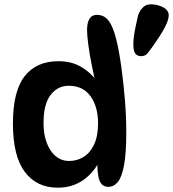

<svg xmlns="http://www.w3.org/2000/svg" viewBox="-20 -857 803 891"><path d="M248 14Q150 14 95 -59.5Q40 -133 40 -284Q40 -434 94.5 -503.5Q149 -573 251 -573Q309 -573 352.5 -549Q396 -525 430 -481L422 -477Q413 -518 404 -564Q395 -610 389.5 -651.5Q384 -693 384 -717Q384 -751 395 -769.5Q406 -788 430 -788Q464 -788 485 -759.5Q506 -731 520 -672Q533 -619 543 -546.5Q553 -474 559.5 -395.5Q566 -317 566 -245Q566 -145 555.5 -89.5Q545 -34 526.5 -12Q508 10 483 10Q452 10 441 -21Q430 -52 432 -122H447Q420 -60 368.5 -23Q317 14 248 14ZM301 -110Q337 -110 367.5 -128.5Q398 -147 416.5 -186Q435 -225 435 -285Q435 -362 400 -410.5Q365 -459 299 -459Q247 -459 214.5 -416Q182 -373 182 -286Q182 -209 214.5 -159.5Q247 -110 301 -110ZM612 -604Q600 -614 599 -643Q598 -672 605 -712Q612 -745 618 -774Q624 -803 640 -819Q653 -835 673.5 -836.5Q694 -838 715 -832Q736 -826 748 -816Q764 -803 763 -783.5Q762 -764 746 -732Q734 -709 718.5 -685.5Q703 -662 689 -642Q675 -622 664 -609Q655 -598 639 -596.5Q623 -595 612 -604Z"/></svg>

Font: DynaPuff
Style: Regular
Weight: 400
Designer: Toshi Omagari, Jennifer Daniel
Foundry: Google Fonts
Version: Version 2.000